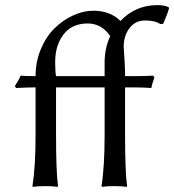

<svg xmlns="http://www.w3.org/2000/svg" viewBox="-20 -728 681 751"><path d="M119.1 -430.2Q119.1 -486.8 139.9 -536.1Q160.6 -585.4 193.4 -617.4Q226.1 -649.4 265.9 -667.7Q305.7 -686 345.2 -686Q411.1 -686 451.2 -646Q510.3 -708 595.2 -708Q626 -708 640.1 -699.2L641.1 -695.8Q636.7 -676.8 618.2 -634.8L606.9 -633.8Q586.4 -647.9 547.9 -647.9Q509.3 -647.9 486.6 -618.2Q463.9 -588.4 463.9 -544.9Q463.9 -538.1 466.6 -499.8Q469.2 -461.4 469.2 -440.9V-430.2H511.2Q543 -430.2 579.1 -432.1L584 -424.8Q575.2 -401.9 571.8 -383.8Q539.1 -386.2 502 -386.2H469.2V-199.2Q469.2 -57.1 477.1 0L475.1 2.9Q457 0 426.8 0Q397.5 0 378.9 2.9L377 0Q389.2 -75.2 389.2 -200.2V-386.2H199.2V-199.2Q199.2 -57.1 207 0L205.1 2.9Q186.5 0 157.2 0Q127 0 108.9 2.9L106.9 0Q119.1 -75.2 119.1 -200.2V-386.2Q87.9 -386.2 43 -383.8L38.1 -391.1Q54.2 -416 61 -432.1Q74.2 -430.2 119.1 -430.2ZM389.2 -430.2V-483.9Q389.2 -539.1 411.1 -586.9Q377 -636.2 323.2 -636.2Q261.2 -636.2 228.5 -593.3Q195.8 -550.3 195.8 -485.8Q195.8 -446.8 199.2 -430.2Z"/></svg>

Font: Linear Smooth
Style: Regular
Weight: 400
Designer: Philipp H. Poll, Flanker
Foundry: Philipp H. Poll, reworked by Flanker
Version: Version 1.061 | FøM Fix